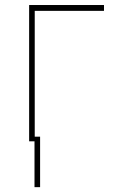

<svg xmlns="http://www.w3.org/2000/svg" viewBox="-20 -566 495 769"><path d="M396.5 -545.9V-522.5H119.1V0H96.7V-545.9ZM140.6 -18.6V183.6H118.2V-18.6Z"/></svg>

Font: Inter Tight Thin
Style: Regular
Weight: 250
Designer: Rasmus Andersson
Foundry: rsms
Version: Version 3.004